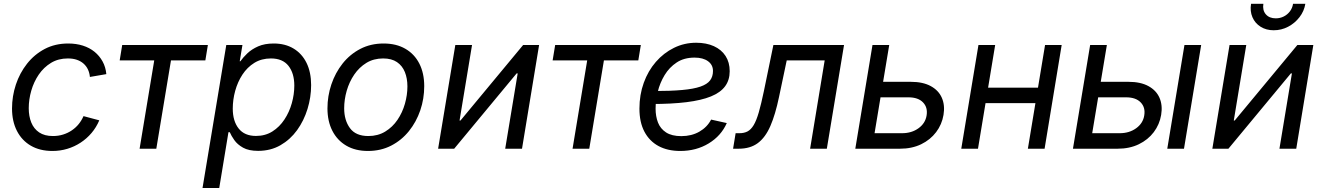

<svg xmlns="http://www.w3.org/2000/svg" viewBox="-20 -773 6876 998"><path d="M252.9 11.7Q187.5 11.7 140.4 -15.6Q93.3 -43 67.9 -92.8Q42.5 -142.6 42.5 -209Q42.5 -272.9 62.5 -333.3Q82.5 -393.6 120.6 -441.9Q158.7 -490.2 212.6 -518.6Q266.6 -546.9 334.5 -546.9Q376 -546.9 410.6 -535.9Q445.3 -524.9 471.2 -503.9Q497.1 -482.9 513.2 -453.6Q529.3 -424.3 532.7 -387.7L447.3 -373Q445.3 -394.5 437 -412.1Q428.7 -429.7 414.3 -442.4Q399.9 -455.1 379.6 -462.2Q359.4 -469.2 332.5 -469.2Q283.2 -469.2 245.4 -446.3Q207.5 -423.3 181.6 -385.5Q155.8 -347.7 142.6 -301.8Q129.4 -255.9 129.4 -210.4Q129.4 -168.9 142.6 -136.2Q155.8 -103.5 183.6 -84.7Q211.4 -65.9 254.9 -65.9Q283.2 -65.9 308.1 -73.7Q333 -81.5 353.5 -95.5Q374 -109.4 389.2 -128.2Q404.3 -147 414.1 -169.4L496.1 -147.5Q480.5 -110.8 455.6 -81.5Q430.7 -52.2 398.9 -31.5Q367.2 -10.7 330.1 0.5Q293 11.7 252.9 11.7Z M705.6 0 781.7 -459H602.1L615.2 -539.1H1060.5L1047.4 -459H868.7L792.5 0Z M1032.7 204.1 1156.2 -539.1H1240.2L1226.1 -454.6H1229.5Q1243.2 -474.1 1265.6 -495.6Q1288.1 -517.1 1321.8 -532Q1355.5 -546.9 1402.8 -546.9Q1462.4 -546.9 1506.1 -520.5Q1549.8 -494.1 1573.5 -445.8Q1597.2 -397.5 1597.2 -330.6Q1597.2 -267.6 1578.4 -206.5Q1559.6 -145.5 1524.2 -96.4Q1488.8 -47.4 1437.7 -18.1Q1386.7 11.2 1321.8 11.2Q1272.9 11.2 1243.4 -5.4Q1213.9 -22 1198 -44.7Q1182.1 -67.4 1174.3 -85.9H1167.5L1119.6 204.1ZM1310.5 -66.4Q1358.9 -66.4 1396 -89.8Q1433.1 -113.3 1458.5 -151.9Q1483.9 -190.4 1496.8 -236.6Q1509.8 -282.7 1509.8 -328.1Q1509.8 -392.1 1479.5 -430.7Q1449.2 -469.2 1388.2 -469.2Q1339.4 -469.2 1302.2 -446.3Q1265.1 -423.3 1240.2 -385.3Q1215.3 -347.2 1202.6 -301Q1189.9 -254.9 1189.9 -208.5Q1189.9 -143.6 1220.5 -105Q1251 -66.4 1310.5 -66.4Z M1892.6 11.7Q1827.1 11.7 1780 -15.9Q1732.9 -43.5 1707.5 -93.3Q1682.1 -143.1 1682.1 -209.5Q1682.1 -273.9 1702.4 -334.2Q1722.7 -394.5 1760.7 -442.6Q1798.8 -490.7 1852.8 -518.8Q1906.7 -546.9 1974.1 -546.9Q2039.6 -546.9 2086.9 -519.5Q2134.3 -492.2 2159.7 -442.4Q2185.1 -392.6 2185.1 -325.2Q2185.1 -259.8 2164.6 -199.5Q2144 -139.2 2105.7 -91.6Q2067.4 -43.9 2013.4 -16.1Q1959.5 11.7 1892.6 11.7ZM1894.5 -65.9Q1944.3 -65.9 1982.4 -89.1Q2020.5 -112.3 2046.1 -150.1Q2071.8 -188 2084.7 -233.6Q2097.7 -279.3 2097.7 -323.7Q2097.7 -365.7 2084.5 -398.4Q2071.3 -431.2 2043.5 -450.2Q2015.6 -469.2 1971.7 -469.2Q1922.4 -469.2 1884.8 -446.3Q1847.2 -423.3 1821.3 -385.3Q1795.4 -347.2 1782.2 -301.3Q1769 -255.4 1769 -210Q1769 -147.9 1799.1 -106.9Q1829.1 -65.9 1894.5 -65.9Z M2693.4 0H2606L2670.9 -391.6H2665.5L2340.8 0H2257.3L2346.7 -539.1H2433.6L2368.7 -146.5H2373.5L2699.2 -539.1H2782.2Z M2956.1 0 3032.2 -459H2852.5L2865.7 -539.1H3311L3297.9 -459H3119.1L3043 0Z M3516.1 11.7Q3450.2 11.7 3402.8 -13.9Q3355.5 -39.6 3329.6 -88.6Q3303.7 -137.7 3303.7 -208.5Q3303.7 -280.3 3326.2 -342.5Q3348.6 -404.8 3389.2 -451.4Q3429.7 -498 3483.4 -524.4Q3537.1 -550.8 3598.6 -550.8Q3651.4 -550.8 3690.7 -533Q3730 -515.1 3751.5 -481.9Q3772.9 -448.7 3772.9 -402.8Q3772.9 -356.9 3749 -324.5Q3725.1 -292 3675.3 -271.7Q3625.5 -251.5 3548.3 -241.9Q3471.2 -232.4 3364.7 -232.4L3376.5 -299.8Q3465.8 -299.8 3525.6 -305.2Q3585.4 -310.5 3620.6 -322.8Q3655.8 -335 3670.9 -355Q3686 -375 3686 -404.3Q3686 -436 3660.2 -454.8Q3634.3 -473.6 3590.3 -473.6Q3535.6 -473.6 3497.3 -448.2Q3459 -422.9 3434.6 -382.6Q3410.2 -342.3 3398.9 -296.1Q3387.7 -250 3387.7 -208Q3387.7 -168.5 3400.1 -136.2Q3412.6 -104 3442.1 -84.7Q3471.7 -65.4 3521.5 -65.4Q3574.7 -65.4 3615.2 -88.6Q3655.8 -111.8 3676.3 -151.4L3757.8 -133.3Q3728.5 -66.9 3663.8 -27.6Q3599.1 11.7 3516.1 11.7Z M3790.5 0 3803.7 -80.6H3823.2Q3847.7 -80.6 3865.5 -89.8Q3883.3 -99.1 3897.5 -122.6Q3911.6 -146 3924.1 -189Q3936.5 -231.9 3950.7 -299.8L4000 -539.1H4367.2L4277.8 0H4190.9L4266.6 -459H4069.3L4029.3 -269Q4010.3 -177.7 3984.4 -118.2Q3958.5 -58.6 3919.2 -29.3Q3879.9 0 3819.8 0Z M4557.1 -347.7H4714.4Q4777.3 -347.7 4818.1 -325.4Q4858.9 -303.2 4875.7 -264.4Q4892.6 -225.6 4884.3 -175.8Q4876 -126 4845.9 -86.2Q4815.9 -46.4 4768.1 -23.2Q4720.2 0 4657.7 0H4425.8L4515.1 -539.1H4602.1L4525.9 -80.6H4668.5Q4718.8 -80.6 4754.4 -106.4Q4790 -132.3 4796.4 -172.9Q4803.2 -214.4 4777.8 -240.7Q4752.4 -267.1 4702.1 -267.1H4543.5Z M5395 -317.4 5381.3 -236.8H5082L5095.2 -317.4ZM5152.8 -539.1 5063.5 0H4976.6L5065.9 -539.1ZM5498.5 -539.1 5409.7 0H5322.8L5412.1 -539.1Z M5688.5 -347.7H5845.7Q5908.7 -347.7 5949.5 -325.4Q5990.2 -303.2 6007.1 -264.4Q6023.9 -225.6 6015.6 -175.8Q6007.3 -126 5977.3 -86.2Q5947.3 -46.4 5899.4 -23.2Q5851.6 0 5789.1 0H5557.1L5646.5 -539.1H5733.4L5657.2 -80.6H5799.8Q5850.1 -80.6 5885.7 -106.4Q5921.4 -132.3 5927.7 -172.9Q5934.6 -214.4 5909.2 -240.7Q5883.8 -267.1 5833.5 -267.1H5674.8ZM6047.4 0 6136.7 -539.1H6223.6L6134.3 0Z M6717.8 0H6630.4L6695.3 -391.6H6689.9L6365.2 0H6281.7L6371.1 -539.1H6458L6393.1 -146.5H6397.9L6723.6 -539.1H6806.6ZM6600.6 -615.7Q6561.5 -615.7 6532.5 -634Q6503.4 -652.3 6490 -683.6Q6476.6 -714.8 6482.9 -753.4H6546.9Q6541.5 -719.7 6559.6 -698.7Q6577.6 -677.7 6611.3 -677.7Q6633.8 -677.7 6652.8 -687.3Q6671.9 -696.8 6684.8 -713.9Q6697.8 -731 6701.2 -753.4H6765.1Q6758.8 -714.8 6734.6 -683.6Q6710.4 -652.3 6675.5 -634Q6640.6 -615.7 6600.6 -615.7Z"/></svg>

Font: Inter 18pt
Style: Italic
Weight: 400
Italic angle: -9.3988°
Designer: Rasmus Andersson
Foundry: rsms
Version: Version 4.001;git-66647c0bb